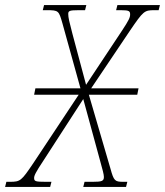

<svg xmlns="http://www.w3.org/2000/svg" viewBox="-71 -734 648 754"><path d="M-51 0H126L131 -20H109C68 -20 63 -22 63 -35C63 -44 68 -56 100 -104L256 -345L322 -103C332 -67 337 -49 337 -39C337 -23 329 -20 293 -20H261L256 0H424L429 -20H413C380 -20 376 -24 363 -71L278 -362H468L473 -387H287L439 -613C492 -691 496 -694 535 -694H552L557 -714H390L385 -694H404C437 -694 440 -690 440 -677C440 -665 434 -653 409 -615L267 -401L213 -603C201 -649 197 -665 197 -679C197 -691 201 -694 238 -694H263L268 -714H102L97 -694H113C159 -694 160 -692 174 -643L245 -387H68L63 -362H238L59 -92C13 -24 9 -20 -32 -20H-46Z"/></svg>

Font: Noto Serif Condensed Thin
Style: Italic
Weight: 100
Width: 3
Italic angle: -12°
Designer: Monotype Design Team
Foundry: Monotype Imaging Inc.
Version: Version 2.013